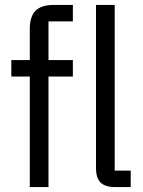

<svg xmlns="http://www.w3.org/2000/svg" viewBox="-20 -760 581 780"><path d="M101 -449H26V-516H101V-642Q101 -693 124.5 -716.5Q148 -740 199 -740H276V-673H177V-516H276V-449H177V0H101ZM448 0Q407 0 388.5 -18.5Q370 -37 370 -78V-740H446V-67H511V0Z"/></svg>

Font: IBM Plex Sans Condensed
Style: Regular
Weight: 400
Width: 3
Designer: Mike Abbink, Paul van der Laan, Pieter van Rosmalen
Foundry: Bold Monday
Version: Version 1.1